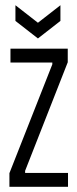

<svg xmlns="http://www.w3.org/2000/svg" viewBox="-20 -714 295 734"><path d="M16 0V-52L180 -468V-475H20V-528H239V-476L76 -61V-53H240V0ZM39 -694 125 -627 211 -694V-634L125 -567L39 -634Z"/></svg>

Font: Bricolage Grotesque 72pt Condensed ExtraLight
Style: Regular
Weight: 250
Width: 3
Designer: Mathieu Triay
Foundry: Atelier Triay
Version: Version 1.001;gftools[0.9.33.dev8+g029e19f]